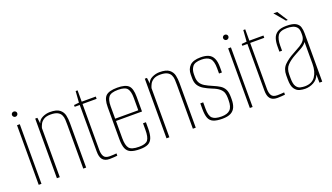

<svg xmlns="http://www.w3.org/2000/svg" viewBox="-61 -1060 2593 1498"><g transform="rotate(-20 1236.0 -311.0)"><path d="M64 0V-495H87V0ZM76 -561Q67 -561 60.5 -567.5Q54 -574 54 -583Q54 -592 60.5 -598Q67 -604 76 -604Q85 -604 91.5 -598Q98 -592 98 -583Q98 -574 91.5 -567.5Q85 -561 76 -561Z M215 0V-495H233L239 -446Q247 -475 277.5 -489.5Q308 -504 339 -504Q395 -504 420 -484Q445 -464 451.5 -434Q458 -404 458 -372V0H434V-363Q434 -385 433 -406.5Q432 -428 423.5 -445.5Q415 -463 395 -473.5Q375 -484 337 -484Q302 -484 281.5 -471Q261 -458 252 -440.5Q243 -423 239 -408V0Z M654 0Q633 0 618.5 -6Q604 -12 595 -23.5Q586 -35 582 -51.5Q578 -68 578 -90V-476H536V-491L578 -495L585 -589H601V-495H718V-476H601V-94Q601 -61 613 -40.5Q625 -20 662 -20Q677 -20 692.5 -21Q708 -22 718 -23V-4Q707 -3 690 -1.5Q673 0 654 0Z M904 9Q855 9 827.5 -2.5Q800 -14 788.5 -42Q777 -70 777 -121V-385Q777 -453 803.5 -478Q830 -503 898 -503Q965 -503 991 -478Q1017 -453 1017 -385V-262H801V-119Q801 -59 820.5 -35Q840 -11 902 -11Q957 -11 975 -34Q993 -57 993 -119V-173H1017V-122Q1017 -73 1006 -44Q995 -15 970.5 -3Q946 9 904 9ZM801 -281H993V-384Q993 -437 975 -461Q957 -485 898 -485Q840 -485 820.5 -461Q801 -437 801 -384Z M1125 0V-495H1143L1149 -446Q1157 -475 1187.5 -489.5Q1218 -504 1249 -504Q1305 -504 1330 -484Q1355 -464 1361.5 -434Q1368 -404 1368 -372V0H1344V-363Q1344 -385 1343 -406.5Q1342 -428 1333.5 -445.5Q1325 -463 1305 -473.5Q1285 -484 1247 -484Q1212 -484 1191.5 -471Q1171 -458 1162 -440.5Q1153 -423 1149 -408V0Z M1588 6Q1541 6 1514 -5.5Q1487 -17 1476.5 -44.5Q1466 -72 1466 -119V-166H1490V-113Q1490 -55 1511.5 -34Q1533 -13 1588 -13Q1636 -13 1659 -35.5Q1682 -58 1682 -113V-134Q1682 -156 1676 -175Q1670 -194 1650.5 -211Q1631 -228 1592 -243Q1555 -258 1528.5 -274Q1502 -290 1487.5 -313Q1473 -336 1473 -372V-403Q1473 -448 1500.5 -475.5Q1528 -503 1590 -503Q1630 -503 1655.5 -491.5Q1681 -480 1694 -453Q1707 -426 1707 -381V-335H1683V-378Q1683 -440 1660 -462Q1637 -484 1590 -484Q1535 -484 1516 -459Q1497 -434 1497 -397V-377Q1497 -346 1508.5 -325.5Q1520 -305 1544 -290.5Q1568 -276 1606 -260Q1637 -247 1659.5 -233Q1682 -219 1694.5 -195.5Q1707 -172 1707 -129V-112Q1707 -75 1696 -48.5Q1685 -22 1659 -8Q1633 6 1588 6Z M1817 0V-495H1840V0ZM1829 -561Q1820 -561 1813.5 -567.5Q1807 -574 1807 -583Q1807 -592 1813.5 -598Q1820 -604 1829 -604Q1838 -604 1844.5 -598Q1851 -592 1851 -583Q1851 -574 1844.5 -567.5Q1838 -561 1829 -561Z M2046 0Q2025 0 2010.5 -6Q1996 -12 1987 -23.5Q1978 -35 1974 -51.5Q1970 -68 1970 -90V-476H1928V-491L1970 -495L1977 -589H1993V-495H2110V-476H1993V-94Q1993 -61 2005 -40.5Q2017 -20 2054 -20Q2069 -20 2084.5 -21Q2100 -22 2110 -23V-4Q2099 -3 2082 -1.5Q2065 0 2046 0Z M2275 7Q2254 7 2230 1Q2206 -5 2188.5 -29.5Q2171 -54 2171 -108V-143Q2171 -196 2203 -227.5Q2235 -259 2284 -285Q2320 -304 2344.5 -319Q2369 -334 2382 -352Q2395 -370 2395 -397V-414Q2395 -445 2381.5 -460.5Q2368 -476 2346.5 -481.5Q2325 -487 2302 -487Q2243 -487 2224.5 -458Q2206 -429 2206 -376V-334H2184V-378Q2184 -415 2193.5 -443.5Q2203 -472 2228.5 -488.5Q2254 -505 2302 -505Q2355 -505 2379.5 -491Q2404 -477 2411 -453.5Q2418 -430 2418 -403V0H2395L2394 -67Q2379 -29 2346 -11Q2313 7 2275 7ZM2279 -12Q2338 -12 2366 -52Q2394 -92 2394 -157V-338Q2380 -317 2350.5 -300Q2321 -283 2290 -267Q2245 -242 2220 -215Q2195 -188 2195 -140V-110Q2195 -62 2208.5 -41.5Q2222 -21 2242 -16.5Q2262 -12 2279 -12ZM2315 -544 2242 -631H2274L2330 -544Z"/></g></svg>

Font: Alumni Sans Thin
Style: Regular
Weight: 100
Designer: Robert E. Leuschke
Foundry: Robert E. Leuschke
Version: Version 1.018